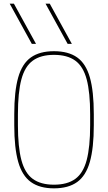

<svg xmlns="http://www.w3.org/2000/svg" viewBox="-20 -1020 590 1050"><path d="M154 -780 33 -1000H56L177 -780ZM350 -780 229 -1000H252L373 -780ZM275 10Q197 10 149 -24.5Q101 -59 79.5 -135Q58 -211 58 -335V-395Q58 -521 79.5 -596.5Q101 -672 149 -706Q197 -740 275 -740Q354 -740 402 -706Q450 -672 471.5 -596.5Q493 -521 493 -395V-335Q493 -211 471.5 -135Q450 -59 402 -24.5Q354 10 275 10ZM275 -10Q348 -10 391.5 -41.5Q435 -73 454 -144.5Q473 -216 473 -335V-395Q473 -515 454 -586Q435 -657 391.5 -688.5Q348 -720 275 -720Q203 -720 159.5 -688.5Q116 -657 97 -586Q78 -515 78 -395V-335Q78 -216 97 -144.5Q116 -73 159.5 -41.5Q203 -10 275 -10Z"/></svg>

Font: M PLUS Code Latin SemiExpanded Thin
Style: Regular
Weight: 250
Width: 6
Designer: Coji Morishita
Foundry: UNDERFOREST DESIGN
Version: Version 1.002; ttfautohint (v1.8.3)